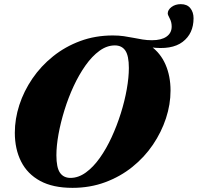

<svg xmlns="http://www.w3.org/2000/svg" viewBox="-20 -891 954 926"><path d="M252 -142Q252 -83 269.2 -58Q286.5 -33 320 -33Q358 -33 394 -59Q430 -85 461.5 -129.5Q493 -174 518.5 -229.5Q544 -285 562.8 -344.8Q581.5 -404.5 591.5 -461.2Q601.5 -518 601.5 -563Q601.5 -622 584.5 -647Q567.5 -672 534 -672Q495.5 -672 459.8 -646Q424 -620 392.5 -575.5Q361 -531 335.2 -475.5Q309.5 -420 291 -360.2Q272.5 -300.5 262.2 -244Q252 -187.5 252 -142ZM802.5 -454Q802.5 -387.5 780.5 -320.5Q758.5 -253.5 717.5 -193Q676.5 -132.5 618.2 -85.8Q560 -39 487 -12Q414 15 329.5 15Q235 15 173.5 -18.5Q112 -52 81.8 -112Q51.5 -172 51.5 -251Q51.5 -317.5 73.2 -384.5Q95 -451.5 136.2 -512Q177.5 -572.5 235.8 -619.2Q294 -666 366.8 -693Q439.5 -720 524.5 -720Q553 -720 577.2 -716.5Q601.5 -713 623.8 -708.5Q646 -704 667.8 -700.5Q689.5 -697 713 -697Q758.5 -697 783.2 -714.5Q808 -732 808 -763Q808 -784.5 798.5 -802Q789 -819.5 789 -826Q789 -843.5 807.2 -857.2Q825.5 -871 852 -871Q882.5 -871 898 -851.5Q913.5 -832 913.5 -803Q913.5 -729 860.8 -689Q808 -649 705.5 -663V-670Q754 -635.5 778.2 -579.8Q802.5 -524 802.5 -454Z"/></svg>

Font: Newsreader 60pt ExtraBold
Style: Italic
Weight: 800
Italic angle: -17°
Designer: Hugues Gentile
Foundry: Production Type
Version: Version 1.003